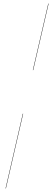

<svg xmlns="http://www.w3.org/2000/svg" viewBox="-20 -800 291 1070"><path d="M249 -780 163 -409H165L251 -780ZM107 -166 11 250H13L109 -166Z"/></svg>

Font: Bodoni* 96pt Fatface
Style: Italic
Weight: 900
Italic angle: -13°
Version: Version 2.3